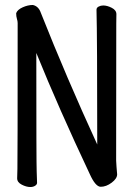

<svg xmlns="http://www.w3.org/2000/svg" viewBox="-20 -734 540 772"><path d="M102 18Q86 18 67.5 8.5Q49 -1 49 -17Q49 -29 50 -55Q51 -81 51 -641Q51 -649 48 -658.5Q45 -668 45 -681Q50 -695 71 -704.5Q92 -714 112 -714Q135 -709 144 -683Q247 -423 371 -153Q371 -587 368 -695Q368 -703 376.5 -707.5Q385 -712 395 -712Q411 -712 429.5 -702.5Q448 -693 448 -677Q448 -665 447.5 -639.5Q447 -614 447 -88Q447 -79 448.5 -63Q450 -47 451 -33Q451 -16 429 0.5Q407 17 385 17Q364 17 341 -34Q216 -299 126 -521Q126 -74 127.5 -45Q129 -16 129 1Q129 8 121 13Q113 18 102 18Z"/></svg>

Font: LXGW WenKai Mono Medium
Style: Regular
Weight: 500
Monospace: yes
Designer: LXGW / Fontworks Inc.
Foundry: LXGW / Fontworks Inc.
Version: Version 1.520; June 14, 2025